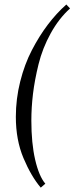

<svg xmlns="http://www.w3.org/2000/svg" viewBox="-20 -693 333 858"><path d="M50.8 -170.9Q50.8 -251 70.3 -328.6Q89.8 -406.2 122.6 -469.2Q155.3 -532.2 193.8 -583Q232.4 -633.8 276.4 -672.9L293 -655.3Q243.2 -610.4 206.5 -543.9Q169.9 -477.5 152.3 -406.2Q134.8 -335 127.4 -273.4Q120.1 -211.9 120.1 -154.3Q120.1 -52.7 137.2 21Q154.3 94.7 182.6 127.9L162.1 145.5Q119.1 94.7 85 13.7Q50.8 -67.4 50.8 -170.9Z"/></svg>

Font: Kleymisska
Style: Regular
Weight: 500
Italic angle: -8°
Designer: gluk
Foundry: gluk
Version: Version 0.298